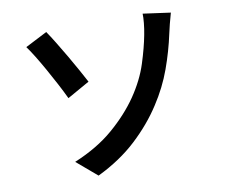

<svg xmlns="http://www.w3.org/2000/svg" viewBox="-84 -851 1168 994"><g transform="rotate(-10 500.0 -354.0)"><path d="M249 -52Q372 -103 456 -175.5Q540 -248 595 -328Q651 -410 677 -491.5Q703 -573 715 -637Q721 -667 724 -698Q727 -729 726 -747L871 -727Q863 -700 855.5 -670Q848 -640 844 -621Q825 -532 792.5 -442Q760 -352 705 -268Q647 -178 561.5 -98.5Q476 -19 356 39ZM218 -740Q236 -714 259.5 -675.5Q283 -637 308 -594.5Q333 -552 354 -513.5Q375 -475 389 -449L272 -383Q254 -421 231.5 -463.5Q209 -506 186 -547Q163 -588 141.5 -623Q120 -658 103 -681Z"/></g></svg>

Font: Noto Sans SC Thin SemiBold
Style: Regular
Weight: 600
Version: Version 2.004-H2;hotconv 1.0.118;makeotfexe 2.5.65603